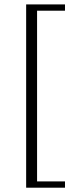

<svg xmlns="http://www.w3.org/2000/svg" viewBox="-20 -725 333 870"><path d="M98.5 125.5V-705H274.5V-676.5H148V97H274.5V125.5Z"/></svg>

Font: Newsreader 16pt 16pt Light
Style: Regular
Weight: 300
Version: Version 1.003